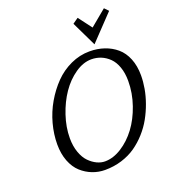

<svg xmlns="http://www.w3.org/2000/svg" viewBox="-164 -1051 1057 1183"><g transform="rotate(-20 364.0 -459.5)"><path d="M97.2 0ZM321.8 9.8Q278.8 9.8 239.5 -5.4Q200.2 -20.5 167.7 -49.8Q135.3 -79.1 116.2 -127.9Q97.2 -176.8 97.2 -238.8Q97.2 -304.7 115.5 -372.6Q133.8 -440.4 168.7 -500.5Q203.6 -560.5 249.5 -607.7Q295.4 -654.8 355.2 -682.4Q415 -710 479 -710Q531.2 -710 575.7 -694.8Q620.1 -679.7 654.5 -650.4Q689 -621.1 708.5 -573Q728 -524.9 728 -462.9Q728 -421.4 720.2 -377Q712.4 -332.5 695.8 -286.1Q679.2 -239.7 655.5 -197Q631.8 -154.3 597.9 -116.5Q564 -78.6 523.7 -50.5Q483.4 -22.5 431.4 -6.3Q379.4 9.8 321.8 9.8ZM473.1 -660.2Q419.9 -660.2 366.5 -623.3Q313 -586.4 273.2 -528.3Q233.4 -470.2 208.3 -395.3Q183.1 -320.3 183.1 -248Q183.1 -195.8 198 -154.3Q212.9 -112.8 236.6 -88.9Q260.3 -64.9 286.6 -52.5Q313 -40 338.9 -40Q393.6 -40 448.5 -75Q503.4 -109.9 545.9 -166.5Q588.4 -223.1 615.2 -300.5Q642.1 -377.9 642.1 -458Q642.1 -509.3 627.9 -549.1Q613.8 -588.9 589.6 -612.5Q565.4 -636.2 535.9 -648.2Q506.3 -660.2 473.1 -660.2ZM445.3 -740.2ZM523.9 -740.2 445.3 -903.3 481.9 -929.2 548.3 -841.3 654.3 -929.2 679.2 -903.3Z"/></g></svg>

Font: Pfennig
Style: Italic
Weight: 500
Italic angle: -13°
Version: Version 20120410 ; ttfautohint (v0.8)